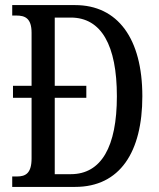

<svg xmlns="http://www.w3.org/2000/svg" viewBox="-20 -734 624 754"><path d="M28 0H275C451 0 539 -137 539 -356C539 -583 442 -714 275 -714H28V-673H44C79 -673 104 -662 104 -605V-397H31V-350H104V-112C104 -54 81 -41 47 -41H28ZM258 -50H195V-350H319V-397H195V-665H258C378 -665 439 -556 439 -356C439 -158 378 -50 258 -50Z"/></svg>

Font: Noto Serif Lao ExtCond
Style: Regular
Weight: 400
Width: 2
Designer: Monotype Design Team
Foundry: Monotype Imaging Inc.
Version: Version 2.004